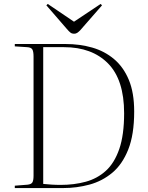

<svg xmlns="http://www.w3.org/2000/svg" viewBox="-20 -953 750 973"><path d="M55 0V-12L119 -17Q138 -19 144 -28.5Q150 -38 150 -63V-666Q150 -693 143.5 -703Q137 -713 117 -714L55 -718V-730H311Q384 -730 447 -712Q510 -694 558 -653.5Q606 -613 633 -548Q660 -483 660 -388Q660 -271 630 -195.5Q600 -120 549 -77.5Q498 -35 433.5 -17.5Q369 0 301 0ZM287 -16Q356 -16 414.5 -32Q473 -48 516.5 -87.5Q560 -127 584.5 -198Q609 -269 609 -379Q609 -549 527.5 -631.5Q446 -714 304 -714H199V-21Q218 -19 240.5 -17.5Q263 -16 287 -16ZM355 -782Q345 -782 337.5 -787.5Q330 -793 319 -806L215 -926L222 -933L355 -843L490 -933L497 -926L386 -799Q379 -792 372 -787Q365 -782 355 -782Z"/></svg>

Font: Literata 72pt ExtraLight
Style: Regular
Weight: 200
Designer: Latin by Veronika Burian and Jose Scaglione. Greek by Irene Vlachou. Cyrillic by Vera Evstafieva.
Foundry: TypeTogether
Version: Version 3.002